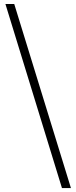

<svg xmlns="http://www.w3.org/2000/svg" viewBox="-20 -792 392 986"><path d="M344.3 173.9 53.1 -771.6H7.8L298.2 173.9Z"/></svg>

Font: Source Han Serif TW VF
Style: Regular
Weight: 250
Designer: Ryoko NISHIZUKA 西塚涼子 (kana & ideographs); Frank Grießhammer (Latin, Greek & Cyrillic); Wenlong ZHANG 张文龙 (bopomofo); San
Foundry: Adobe
Version: Version 2.002;hotconv 1.1.0;makeotfexe 2.6.0